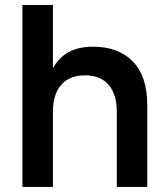

<svg xmlns="http://www.w3.org/2000/svg" viewBox="-20 -740 663 760"><path d="M442.4 0V-297.4Q442.4 -366.7 409.9 -404.3Q377.4 -441.9 316.4 -441.9Q255.4 -441.9 222.4 -404.3Q189.5 -366.7 189.5 -297.4V0H68.8V-720.2H189.5V-469.7Q235.4 -555.2 348.1 -555.2Q448.2 -555.2 505.6 -496.8Q563 -438.5 563 -322.3V0Z"/></svg>

Font: Vela Sans Bd
Style: Bold
Weight: 700
Designer: Principal design: Mikhail Sharanda - project Manrope.
Design modification: Ravid Balaliev
Foundry: Mikhail Sharanda
Version: Version 1.001